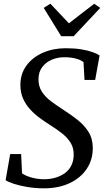

<svg xmlns="http://www.w3.org/2000/svg" viewBox="-20 -1014 572 1045"><path d="M219.5 11Q172.5 11 129 3.8Q85.5 -3.5 54 -14Q22.5 -24.5 10.5 -33.5L35.5 -175.5H95L100 -70.5Q119.5 -56.5 152.5 -47.5Q185.5 -38.5 220.5 -38.5Q252 -38.5 280.2 -46.5Q308.5 -54.5 331 -70.2Q353.5 -86 366.8 -110.5Q380 -135 381 -167.5Q382.5 -205.5 366 -234Q349.5 -262.5 320.5 -285.8Q291.5 -309 255 -332Q225.5 -350.5 196.5 -371.8Q167.5 -393 143.8 -419Q120 -445 105.8 -477Q91.5 -509 91 -549Q90.5 -612 124 -657.2Q157.5 -702.5 213.5 -727Q269.5 -751.5 337.5 -751.5Q385.5 -751.5 422 -745.5Q458.5 -739.5 483.2 -730.5Q508 -721.5 522 -712.5L498 -579H440L434.5 -676Q419.5 -688 392.8 -695.2Q366 -702.5 329.5 -702.5Q293.5 -702.5 261.8 -689Q230 -675.5 210 -649.2Q190 -623 189.5 -584Q189 -544 208 -514.8Q227 -485.5 258.8 -462Q290.5 -438.5 328.5 -414Q366.5 -389.5 402.2 -361.5Q438 -333.5 461.2 -297Q484.5 -260.5 485 -210Q485.5 -145 452.2 -95.2Q419 -45.5 359 -17.2Q299 11 219.5 11ZM313 -817 218 -971 254 -994Q279.5 -967 304.8 -940.2Q330 -913.5 355 -887Q389 -913.5 423.5 -940.2Q458 -967 493 -993.5L525.5 -971L381 -817Z"/></svg>

Font: Merriweather 28pt
Style: Italic
Weight: 400
Italic angle: -7.8°
Version: Version 2.101